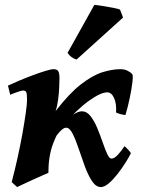

<svg xmlns="http://www.w3.org/2000/svg" viewBox="-20 -737 580 777"><path d="M515.1 -437Q519 -433.1 516.1 -406.5Q513.2 -379.9 505.6 -343Q498 -306.2 487.8 -271.5Q467.3 -273.4 449.7 -281.7Q452.1 -317.4 441.7 -340.3Q431.2 -363.3 414.1 -363.3Q387.7 -363.3 340.1 -329.3Q292.5 -295.4 233.4 -227.5Q213.4 -204.6 194.6 -155Q175.8 -105.5 175.8 -37.6Q169.4 -34.7 151.4 -26.9Q133.3 -19 112.1 -9.3Q90.8 0.5 73 8.8Q55.2 17.1 49.3 20L27.3 0Q39.6 -46.4 50.8 -97.2Q62 -147.9 70.6 -195.3Q79.1 -242.7 84.2 -279.3Q89.4 -315.9 89.4 -333Q89.4 -358.9 85.9 -364.7Q82.5 -370.6 73.7 -370.6Q68.8 -370.6 57.9 -367.2Q46.9 -363.8 36.1 -359.6Q25.4 -355.5 21.5 -353L12.2 -390.6Q31.2 -399.4 58.3 -410.9Q85.4 -422.4 113.8 -432.9Q142.1 -443.4 164.6 -450.2Q187 -457 196.8 -457Q210.4 -457 215.6 -449.2Q220.7 -441.4 220.7 -420.4Q220.7 -409.2 219.7 -385.3Q218.8 -361.3 215.3 -334.7Q211.9 -308.1 205.1 -287.6Q260.7 -359.4 307.6 -395.8Q354.5 -432.1 394 -444.6Q433.6 -457 467.3 -457Q482.9 -457 495.4 -451.2Q507.8 -445.3 515.1 -437ZM509.8 -117.2Q501.5 -100.1 486.8 -76.9Q472.2 -53.7 454.6 -31.5Q437 -9.3 419.7 5.4Q402.3 20 388.2 20Q368.2 20 352.3 -4.2Q336.4 -28.3 323.2 -64.2Q310.1 -100.1 298.1 -136Q286.1 -171.9 273.9 -196Q261.7 -220.2 247.6 -220.2Q232.9 -220.2 209.7 -189.5Q186.5 -158.7 172.4 -84Q167 -84 158.4 -85.4Q149.9 -86.9 147 -89.8Q194.8 -199.2 239.7 -242.9Q284.7 -286.6 311.5 -286.6Q331.1 -286.6 346.2 -267.3Q361.3 -248 373.3 -219.5Q385.3 -190.9 395 -162.4Q404.8 -133.8 413.6 -114.5Q422.4 -95.2 430.7 -95.2Q442.9 -95.2 457 -110.6Q471.2 -126 483.9 -145.5Q488.3 -142.1 497.1 -132.8Q505.9 -123.5 509.8 -117.2ZM465.8 -697.8 478 -666 290 -496.1Q267.1 -502.4 253.4 -522.9L361.8 -717.3Q370.6 -716.8 393.6 -713.1Q416.5 -709.5 438.5 -705.3Q460.4 -701.2 465.8 -697.8Z"/></svg>

Font: Gentium Book Plus
Style: Bold Italic
Weight: 700
Italic angle: -8°
Designer: Victor Gaultney, Annie Olsen, Iska Routamaa, Becca Hirsbrunner
Foundry: SIL International
Version: Version 6.101